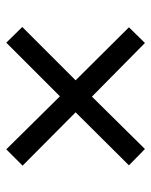

<svg xmlns="http://www.w3.org/2000/svg" viewBox="45 -659 482 612"><g transform="rotate(-90 286.0 -353.0)"><path d="M456 -574 506 -523 336 -353 505 -183 455 -132 284 -301 117 -132 65 -183 234 -353 64 -522 116 -574 285 -403Z"/></g></svg>

Font: Noto Sans Hanifi Rohingya
Style: Regular
Weight: 400
Designer: Monotype Design Team and DaltonMaag
Foundry: Google LLC
Version: Version 2.101